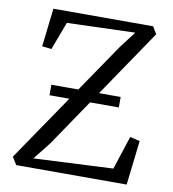

<svg xmlns="http://www.w3.org/2000/svg" viewBox="-83 -819 806 892"><g transform="rotate(10 320.0 -373.0)"><path d="M53 0 31 -36 432 -624.5 491 -702 170 -691.5 120.5 -559.5 76 -564.5 97 -745.5H567.5L588 -711.5L191.5 -127L126 -44.5L500.5 -62.5L552 -220.5L598.5 -209.5L574 0ZM476 -396V-346.5H149V-396Z"/></g></svg>

Font: Merriweather 36pt Light
Style: Regular
Weight: 300
Designer: Eben Sorkin
Foundry: Eben Sorkin
Version: Version 2.100